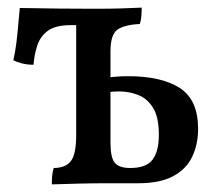

<svg xmlns="http://www.w3.org/2000/svg" viewBox="-20 -481 580 504"><path d="M116 3Q116 -10 117 -20.5Q118 -31 121 -40Q151 -40 165.5 -57.5Q180 -75 180 -127V-458H235Q269 -458 300.5 -459Q332 -460 352 -461Q352 -450 351 -438Q350 -426 347 -418Q306 -416 288 -403Q270 -390 270 -346V-262V-250V-107Q270 -67 281.5 -53.5Q293 -40 322 -40Q364 -40 380.5 -62Q397 -84 397 -127Q397 -174 381.5 -198.5Q366 -223 342 -232Q318 -241 293 -241Q284 -241 276.5 -240.5Q269 -240 260 -238V-277Q274 -279 288 -280Q302 -281 316 -281Q404 -281 452 -250Q500 -219 500 -143Q500 -102 484.5 -69.5Q469 -37 434.5 -18.5Q400 0 344 0Q306 0 265 0Q224 0 185.5 1Q147 2 116 3ZM68 -311Q52 -311 38 -314.5Q24 -318 15 -323Q20 -344 23 -368.5Q26 -393 28 -417.5Q30 -442 32 -460Q46 -460 71 -459.5Q96 -459 134 -458.5Q172 -458 224 -458V-415H166Q126 -415 106 -400.5Q86 -386 78 -362Q70 -338 68 -311Z"/></svg>

Font: Vollkorn
Style: Regular
Weight: 400
Designer: Friedrich Althausen
Foundry: Friedrich Althausen
Version: Version 4.104